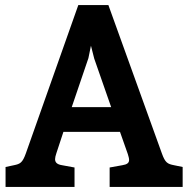

<svg xmlns="http://www.w3.org/2000/svg" viewBox="-20 -740 745 760"><path d="M82 -132C69 -96 60 -91 35 -86L2 -79V0H275V-77L226 -86C206 -89 198 -97 198 -110C198 -116 200 -124 203 -133L231 -218H455L486 -130C489 -120 491 -113 491 -107C491 -95 483 -89 464 -86L414 -77V0H703V-79L669 -86C643 -91 634 -96 621 -132L409 -720H290ZM420 -316H264L330 -510L340 -559L353 -508Z"/></svg>

Font: Enriqueta
Style: Bold
Weight: 700
Designer: Viviana Monsalve, Gustavo Ibarra
Foundry: Viviana Monsalve, Gustavo Ibarra
Version: Version 1.002